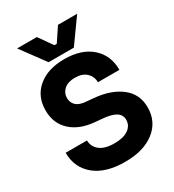

<svg xmlns="http://www.w3.org/2000/svg" viewBox="-228 -1092 1124 1239"><g transform="rotate(-30 333.5 -472.5)"><path d="M416 -785.2H228L96.2 -963.9H243.2L314.9 -861.8H333L400.9 -963.9H543.9ZM335.9 19Q190.4 19 110.6 -47.6Q30.8 -114.3 30.8 -224.1H189.9Q189.9 -178.7 226.3 -148.9Q262.7 -119.1 335.9 -119.1Q402.8 -119.1 439.5 -145Q476.1 -170.9 476.1 -213.9Q476.1 -249.5 445.6 -269.8Q415 -290 349.1 -295.9L293.9 -300.8Q183.6 -310.1 119.4 -369.1Q55.2 -428.2 55.2 -524.9Q55.2 -629.4 128.2 -690.7Q201.2 -752 324.2 -752Q452.1 -752 525.6 -687.3Q599.1 -622.6 599.1 -514.2H439Q439 -556.6 408.9 -585.2Q378.9 -613.8 324.2 -613.8Q272 -613.8 243.4 -588.4Q214.8 -563 214.8 -524.9Q214.8 -491.2 238 -469.2Q261.2 -447.3 309.1 -443.8L365.2 -439Q488.8 -427.7 562.5 -369.9Q636.2 -312 636.2 -213.9Q636.2 -107.4 555.2 -44.2Q474.1 19 335.9 19Z"/></g></svg>

Font: Sora
Style: Bold
Weight: 700
Designer: Jonathan Barnbrook, Julián Moncada
Foundry: Barnbrook Fonts
Version: Version 2.000